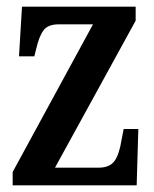

<svg xmlns="http://www.w3.org/2000/svg" viewBox="-20 -556 463 576"><path d="M18 0V-40L259 -483H156Q124 -483 110.5 -465Q97 -447 88 -407L83 -387H37L46 -536H387V-494L145 -53H276Q309 -53 323.5 -73Q338 -93 345 -138L351 -169H395L390 0Z"/></svg>

Font: Noto Serif Tamil ExtraCondensed SemiBold
Style: Italic
Weight: 600
Width: 2
Italic angle: -12°
Designer: Indian Type Foundry, Tom Grace, and the Monotype Design Team
Foundry: Monotype Imaging Inc.
Version: Version 2.003; ttfautohint (v1.8.4.7-5d5b)